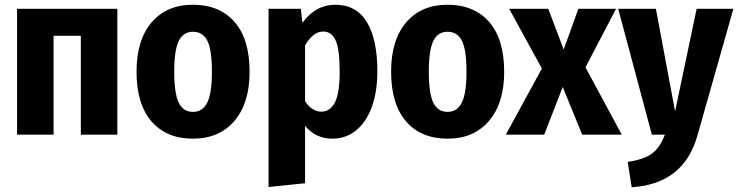

<svg xmlns="http://www.w3.org/2000/svg" viewBox="-20 -568 3114 810"><path d="M321 -417H206V0H52V-531H475V0H321Z M1033 -265Q1033 -133 969 -58Q905 17 794 17Q682 17 619 -56Q556 -129 556 -266Q556 -399 619.5 -473.5Q683 -548 794 -548Q906 -548 969.5 -475.5Q1033 -403 1033 -265ZM715 -266Q715 -174 734 -135Q753 -96 794 -96Q835 -96 854.5 -135.5Q874 -175 874 -265Q874 -357 855 -395.5Q836 -434 794 -434Q753 -434 734 -395Q715 -356 715 -266Z M1572 -267Q1572 -182 1549 -118Q1526 -54 1483 -18.5Q1440 17 1382 17Q1312 17 1267 -37V205L1113 221V-531H1249L1256 -472Q1311 -548 1395 -548Q1483 -548 1527.5 -475Q1572 -402 1572 -267ZM1413 -265Q1413 -362 1395.5 -398.5Q1378 -435 1344 -435Q1300 -435 1267 -376V-141Q1296 -97 1336 -97Q1373 -97 1393 -136Q1413 -175 1413 -265Z M2107 -265Q2107 -133 2043 -58Q1979 17 1868 17Q1756 17 1693 -56Q1630 -129 1630 -266Q1630 -399 1693.5 -473.5Q1757 -548 1868 -548Q1980 -548 2043.5 -475.5Q2107 -403 2107 -265ZM1789 -266Q1789 -174 1808 -135Q1827 -96 1868 -96Q1909 -96 1928.5 -135.5Q1948 -175 1948 -265Q1948 -357 1929 -395.5Q1910 -434 1868 -434Q1827 -434 1808 -395Q1789 -356 1789 -266Z M2603 0H2436L2354 -201L2276 0H2114L2266 -279L2128 -531H2293L2358 -359L2420 -531H2579L2450 -284Z M2923 1Q2866 208 2645 222L2628 115Q2697 105 2731 79.5Q2765 54 2785 0H2730L2588 -531H2747L2828 -98L2919 -531H3074Z"/></svg>

Font: Fira Sans Condensed
Style: Bold
Weight: 700
Width: 3
Designer: bBox Type GmbH & Carrois Corporate GbR & Edenspiekermann AG
Foundry: bBox Type GmbH & Carrois Corporate GbR & Edenspiekermann AG
Version: Version 4.301